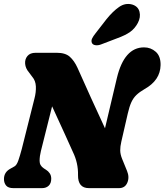

<svg xmlns="http://www.w3.org/2000/svg" viewBox="-20 -973 851 993"><path d="M191.5 -191.5Q185 -166 184.8 -141.2Q184.5 -116.5 207 -102L218 -95Q229.5 -88 237.2 -76.5Q245 -65 245 -49Q245 -25 231.8 -12.5Q218.5 0 197.5 0H49.5Q22.5 0 11.5 -13.5Q0.5 -27 0.5 -47Q0.5 -83 34.5 -101L55 -112.5Q66.5 -119 75 -143.5Q83.5 -168 92.5 -202L158 -462.5Q167 -496.5 165.5 -526.2Q164 -556 147 -575.5L129.5 -599Q112 -619.5 110 -643Q108 -666.5 121.8 -683.2Q135.5 -700 164.5 -700H274Q318 -700 341 -679.5Q364 -659 380.5 -623Q413.5 -549.5 450.5 -467.2Q487.5 -385 523 -309.5L584.5 -569.5Q622.5 -728 725 -728Q760 -728 785.8 -705Q811.5 -682 810.5 -636Q809 -558 728 -512.5Q702 -497.5 685.8 -482Q669.5 -466.5 659.2 -444Q649 -421.5 641 -386.5L607.5 -240.5Q601.5 -215 601.8 -195Q602 -175 611.5 -151.5L637 -89Q650.5 -56.5 638.5 -28.2Q626.5 0 595.5 0H440Q382.5 0 383.5 -67.5Q385 -129.5 357 -187Q343 -217.5 314.8 -280.5Q286.5 -343.5 249.5 -423ZM530.5 -873.5Q563.5 -914.5 596 -937Q628.5 -959.5 664 -949.5Q694.5 -940 701.5 -912Q708.5 -884 693 -854.5Q678 -826 653.5 -808.2Q629 -790.5 584.5 -774.5L502 -743Q487.5 -737.5 474 -739.2Q460.5 -741 455.5 -750.5Q450.5 -762 456.5 -774.2Q462.5 -786.5 473.5 -800Z"/></svg>

Font: Fraunces 144pt SuperSoft Black
Style: Italic
Weight: 900
Italic angle: -16°
Version: Version 1.000;[b76b70a41]